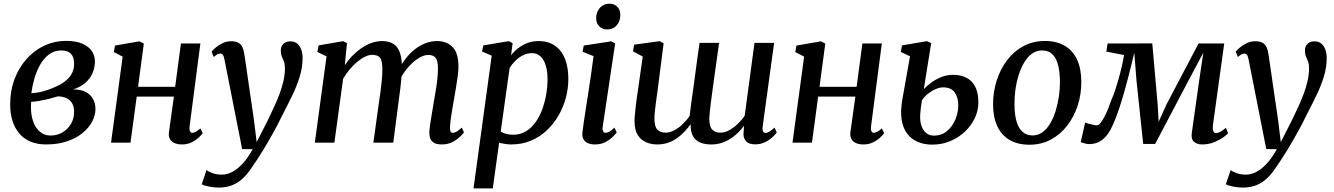

<svg xmlns="http://www.w3.org/2000/svg" viewBox="-20 -792 7408 1066"><path d="M236.5 10Q186.5 10 149 -6Q111.5 -22 86.5 -51.8Q61.5 -81.5 49 -122Q36.5 -162.5 36.5 -212Q36.5 -290 61.5 -354.8Q86.5 -419.5 129.5 -466.8Q172.5 -514 228 -539.5Q283.5 -565 345 -565Q403 -565 438.8 -548.8Q474.5 -532.5 490.8 -506.8Q507 -481 507 -452Q507 -419.5 494.8 -388.8Q482.5 -358 455.8 -333.8Q429 -309.5 386 -295.5Q429 -296 456.2 -281.2Q483.5 -266.5 496.8 -241.8Q510 -217 510 -187Q510 -151 491.2 -116Q472.5 -81 437.2 -52.5Q402 -24 351.2 -7Q300.5 10 236.5 10ZM261 -39.5Q298 -39.5 327.2 -57Q356.5 -74.5 374 -104.2Q391.5 -134 391.5 -171Q391.5 -199 380.8 -218Q370 -237 349.8 -246.8Q329.5 -256.5 301 -257Q293.5 -255 282.5 -251.8Q271.5 -248.5 258.8 -245Q246 -241.5 232 -238.5Q214.5 -235 195 -231.5Q175.5 -228 153 -226.5Q152.5 -218 152.2 -209.8Q152 -201.5 152 -193.5Q152 -151 164.8 -116Q177.5 -81 202 -60.2Q226.5 -39.5 261 -39.5ZM154 -274Q171 -275.5 186 -277.8Q201 -280 215.8 -284Q230.5 -288 247 -293.5Q290.5 -308.5 323 -328Q355.5 -347.5 373.5 -374.8Q391.5 -402 391.5 -438Q391.5 -475.5 373.5 -493.8Q355.5 -512 321 -512Q282 -512 252.5 -490.2Q223 -468.5 203 -433Q183 -397.5 171 -355.8Q159 -314 154 -274Z M1032.5 -90Q1030.5 -71.5 1035 -63Q1039.5 -54.5 1047 -54.5Q1055.5 -54.5 1066 -59.8Q1076.5 -65 1092.5 -79L1105.5 -52.5Q1100.5 -45 1084.8 -29.8Q1069 -14.5 1044.8 -2.2Q1020.5 10 990 10Q966.5 10 949.2 2.5Q932 -5 923.5 -20.2Q915 -35.5 918 -58L945.5 -255.5H739L704.5 0H596.5L661 -477.5L612 -503L618.5 -539L754 -562.5L778.5 -550L746.5 -310H952.5L984.5 -550.5H1092.5Z M1226 -463Q1222.5 -481.5 1216.8 -488Q1211 -494.5 1203 -494.5Q1194.5 -494.5 1186.2 -490Q1178 -485.5 1167 -475.5L1154.5 -505Q1159 -511.5 1174.8 -525.5Q1190.5 -539.5 1213.5 -551.2Q1236.5 -563 1263 -563Q1288 -563 1303 -554.8Q1318 -546.5 1325.5 -531.2Q1333 -516 1336 -495Q1343 -448.5 1349.8 -402Q1356.5 -355.5 1363.2 -308.8Q1370 -262 1377 -215.2Q1384 -168.5 1390.5 -122L1405 -3L1465 -120.5Q1484.5 -161 1502 -198.8Q1519.5 -236.5 1532.8 -272.5Q1546 -308.5 1554 -343.8Q1562 -379 1562 -414Q1562 -436.5 1556.2 -451Q1550.5 -465.5 1544.8 -478.8Q1539 -492 1539 -510.5Q1539 -535 1553.5 -548.8Q1568 -562.5 1592.5 -562.5Q1614.5 -562.5 1629.5 -550.5Q1644.5 -538.5 1652.2 -517.5Q1660 -496.5 1660 -470.5Q1660 -418 1644 -366.2Q1628 -314.5 1604 -264.8Q1580 -215 1556 -169Q1538 -132 1518.8 -95.2Q1499.5 -58.5 1480 -24.5Q1460.5 9.5 1442 39.8Q1423.5 70 1407.2 94.8Q1391 119.5 1378 137.5Q1356 172 1329.5 197.2Q1303 222.5 1269.8 236Q1236.5 249.5 1194 249.5Q1169.5 249.5 1141.2 244Q1113 238.5 1100 231L1126.5 152.5Q1135.5 160 1158.5 168.8Q1181.5 177.5 1212 177.5Q1239.5 177.5 1268.2 163Q1297 148.5 1326.2 117.5Q1355.5 86.5 1383 36H1324.5Z M1906.5 -552.5 1894.5 -430.5Q1912.5 -457.5 1936 -481.8Q1959.5 -506 1986.5 -524.5Q2013.5 -543 2042.5 -553.5Q2071.5 -564 2101.5 -564Q2137.5 -564 2161.8 -549.8Q2186 -535.5 2198.2 -505Q2210.5 -474.5 2211.5 -425Q2211.5 -419 2211.2 -412.2Q2211 -405.5 2210.5 -398.2Q2210 -391 2209 -383.5L2193 -403Q2210.5 -438.5 2233.5 -468Q2256.5 -497.5 2284.2 -519Q2312 -540.5 2343 -552.2Q2374 -564 2407.5 -564Q2459.5 -564 2492.5 -531Q2525.5 -498 2525.5 -421Q2525.5 -401.5 2521.5 -371Q2517.5 -340.5 2512 -307.5Q2506.5 -274.5 2501.5 -246Q2497 -220 2492 -191.2Q2487 -162.5 2483.2 -135Q2479.5 -107.5 2478.5 -86Q2478 -69 2481.8 -61.8Q2485.5 -54.5 2493 -54.5Q2503.5 -54.5 2515 -61Q2526.5 -67.5 2543.5 -83.5L2556 -57.5Q2551 -49.5 2534.5 -33.2Q2518 -17 2492.2 -3.5Q2466.5 10 2433 10Q2406 10 2390.8 1.5Q2375.5 -7 2369.5 -22Q2363.5 -37 2363.5 -56.5Q2364.5 -76 2368.5 -103.8Q2372.5 -131.5 2378 -162.5Q2383.5 -193.5 2388 -222.5Q2392.5 -250 2398.2 -283Q2404 -316 2407.8 -349.2Q2411.5 -382.5 2411.5 -410.5Q2411.5 -455.5 2398.5 -471.2Q2385.5 -487 2358.5 -487Q2338 -487 2315 -475.2Q2292 -463.5 2269 -442.2Q2246 -421 2225.8 -392.5Q2205.5 -364 2191 -331L2211 -396Q2210 -373 2207.5 -346.5Q2205 -320 2201.8 -293.8Q2198.5 -267.5 2195 -244L2163.5 0H2053L2083.5 -220.5Q2088 -249 2092.5 -282.2Q2097 -315.5 2100 -348.8Q2103 -382 2103 -409.5Q2102.5 -456.5 2089.8 -472Q2077 -487.5 2046 -487.5Q2027.5 -487.5 2006 -477Q1984.5 -466.5 1962.5 -448Q1940.5 -429.5 1920.5 -405.5Q1900.5 -381.5 1885 -354.5L1836.5 0H1728L1793 -479L1742 -503.5L1749 -540L1885.5 -563.5Z M2609 254 2710 -483 2656.5 -506 2663.5 -540 2805 -563.5 2826 -552.5 2817.5 -485Q2833 -505.5 2855.8 -523.5Q2878.5 -541.5 2907 -552.8Q2935.5 -564 2969 -564Q3024.5 -564 3061.5 -538Q3098.5 -512 3117 -465Q3135.5 -418 3135.5 -354Q3135.5 -302 3121.8 -249.8Q3108 -197.5 3081 -150.8Q3054 -104 3015.5 -67.8Q2977 -31.5 2927.2 -10.8Q2877.5 10 2818 10Q2802 10 2784.8 7.2Q2767.5 4.5 2751 1L2716 254ZM2760 -62Q2774 -52.5 2791.5 -48.2Q2809 -44 2830 -44Q2868.5 -44 2899.2 -62.5Q2930 -81 2952.8 -112.5Q2975.5 -144 2990.2 -184Q3005 -224 3012.5 -267.5Q3020 -311 3020 -353Q3020 -397 3009.8 -429.5Q2999.5 -462 2980.5 -479.5Q2961.5 -497 2933.5 -497Q2906.5 -497 2882.5 -484.5Q2858.5 -472 2840 -453.2Q2821.5 -434.5 2809.5 -415Z M3284 10Q3260.5 10 3244 2.8Q3227.5 -4.5 3219.5 -18.8Q3211.5 -33 3213.5 -55Q3215.5 -74.5 3220.5 -108.5Q3225.5 -142.5 3232.2 -186.2Q3239 -230 3246.8 -279.5Q3254.5 -329 3261.8 -380.5Q3269 -432 3275.5 -480.5L3214.5 -504.5L3221 -539L3373 -562.5L3395.5 -551.5L3326.5 -90Q3323.5 -72 3328.5 -63.2Q3333.5 -54.5 3342 -54.5Q3352 -54.5 3363.2 -60.8Q3374.5 -67 3391.5 -83.5L3404 -57Q3398.5 -49 3382.8 -33Q3367 -17 3342 -3.5Q3317 10 3284 10ZM3350 -628.5Q3324 -628.5 3306.5 -646.8Q3289 -665 3290 -693Q3290.5 -727 3311.2 -749.2Q3332 -771.5 3364 -771.5Q3391.5 -771.5 3408 -753.8Q3424.5 -736 3424 -709.5Q3424 -674 3404 -651.2Q3384 -628.5 3350 -628.5Z M3631 -289Q3628.5 -271.5 3625.5 -250.8Q3622.5 -230 3620 -209Q3617.5 -188 3615.5 -168.8Q3613.5 -149.5 3613.5 -134.5Q3613.5 -88.5 3629.8 -72Q3646 -55.5 3675.5 -55.5Q3699.5 -55.5 3724.5 -69Q3749.5 -82.5 3771.5 -103.8Q3793.5 -125 3809 -149Q3813 -185.5 3818.5 -225.2Q3824 -265 3829.5 -302.5Q3835.5 -345 3841 -388Q3846.5 -431 3852.5 -472.8Q3858.5 -514.5 3864 -554H3972.5Q3962 -479.5 3953.5 -418.2Q3945 -357 3938.2 -308.8Q3931.5 -260.5 3927.2 -225.2Q3923 -190 3920.5 -167.5Q3918 -145 3918 -134.5Q3918 -88.5 3934.8 -72Q3951.5 -55.5 3980 -55.5Q4004.5 -55.5 4029.2 -69.2Q4054 -83 4076.2 -104.2Q4098.5 -125.5 4114.5 -149L4169 -554H4278L4214.5 -91Q4212 -71.5 4216.5 -62.8Q4221 -54 4230.5 -54Q4240 -54 4251.2 -60.8Q4262.5 -67.5 4280.5 -83.5L4292.5 -57Q4288 -49 4271.8 -33Q4255.5 -17 4230.2 -3.8Q4205 9.5 4173 9.5Q4136 9.5 4120 -10.2Q4104 -30 4109 -63.5L4111 -93Q4096.5 -74 4077.8 -55.5Q4059 -37 4036.2 -22.2Q4013.5 -7.5 3986.8 1.2Q3960 10 3929 10Q3891 10 3865.5 -1.5Q3840 -13 3827.2 -36.8Q3814.5 -60.5 3814.5 -96V-102.5Q3800 -82 3781.2 -62Q3762.5 -42 3739.8 -25.5Q3717 -9 3689.2 0.5Q3661.5 10 3629 10Q3596 10 3567.5 -2Q3539 -14 3521.2 -41.8Q3503.5 -69.5 3503 -117.5Q3503 -134 3505 -157Q3507 -180 3510 -204.8Q3513 -229.5 3516.2 -252.5Q3519.5 -275.5 3522 -292L3548.5 -478L3494.5 -507L3501 -544L3642.5 -563.5L3664.5 -552Z M4816 -90Q4814 -71.5 4818.5 -63Q4823 -54.5 4830.5 -54.5Q4839 -54.5 4849.5 -59.8Q4860 -65 4876 -79L4889 -52.5Q4884 -45 4868.2 -29.8Q4852.5 -14.5 4828.2 -2.2Q4804 10 4773.5 10Q4750 10 4732.8 2.5Q4715.5 -5 4707 -20.2Q4698.5 -35.5 4701.5 -58L4729 -255.5H4522.5L4488 0H4380L4444.5 -477.5L4395.5 -503L4402 -539L4537.5 -562.5L4562 -550L4530 -310H4736L4768 -550.5H4876Z M5155.5 11Q5112 11 5076.5 -3.8Q5041 -18.5 5017.5 -48.8Q4994 -79 4986.2 -126Q4978.5 -173 4989.5 -238L5032.5 -479.5L4981.5 -503.5L4988 -540L5127 -563.5L5150 -552.5L5109 -297Q5122 -311.5 5146.2 -330.2Q5170.5 -349 5202.8 -362.8Q5235 -376.5 5271.5 -376.5Q5313 -376.5 5344.5 -361Q5376 -345.5 5394 -311.5Q5412 -277.5 5412 -222.5Q5412 -178.5 5392.5 -136.8Q5373 -95 5338 -61.8Q5303 -28.5 5256.5 -8.8Q5210 11 5155.5 11ZM5165 -39Q5208 -39 5238.2 -64.5Q5268.5 -90 5284.5 -129.2Q5300.5 -168.5 5300.5 -208Q5300.5 -249.5 5281 -278.2Q5261.5 -307 5216 -307Q5197 -307 5174.2 -297Q5151.5 -287 5131 -270.5Q5110.5 -254 5098.5 -234.5Q5095 -215 5092.8 -195.5Q5090.5 -176 5089 -157Q5087 -117.5 5096.8 -91.2Q5106.5 -65 5124.2 -52Q5142 -39 5165 -39Z M5781.5 -564.5Q5846.5 -564.5 5891.5 -538Q5936.5 -511.5 5960 -461Q5983.5 -410.5 5983.5 -338Q5984 -270 5963.8 -207.2Q5943.5 -144.5 5905.8 -95.2Q5868 -46 5814.8 -17.2Q5761.5 11.5 5695.5 11.5Q5631.5 11.5 5586.2 -14.5Q5541 -40.5 5517.5 -90.5Q5494 -140.5 5493.5 -211.5Q5493.5 -281 5513.5 -344.2Q5533.5 -407.5 5571 -457.2Q5608.5 -507 5662 -535.8Q5715.5 -564.5 5781.5 -564.5ZM5766 -512Q5734 -512 5709.2 -493.8Q5684.5 -475.5 5666.2 -444.8Q5648 -414 5635.8 -375.2Q5623.5 -336.5 5617.8 -295.2Q5612 -254 5612.5 -215.5Q5612.5 -154.5 5624.5 -115.8Q5636.5 -77 5659 -58.5Q5681.5 -40 5713 -40Q5744 -40 5768.5 -58.2Q5793 -76.5 5811.2 -107.2Q5829.5 -138 5841.2 -176.8Q5853 -215.5 5859 -256.5Q5865 -297.5 5865 -336.5Q5864.5 -397 5853.2 -435.8Q5842 -474.5 5820.2 -493.2Q5798.5 -512 5766 -512Z M6654 10Q6626.5 10 6609.2 -4.8Q6592 -19.5 6597 -54.5L6638.5 -348.5L6661 -499.5L6582 -351L6393.5 7H6327L6290 -343.5L6277.5 -499Q6259.5 -422 6242.2 -356.2Q6225 -290.5 6208.8 -236.8Q6192.5 -183 6176.5 -141.2Q6160.5 -99.5 6145 -70.5Q6124.5 -33 6095.5 -12.5Q6066.5 8 6028.5 8Q6020.5 8 6010.2 6Q6000 4 5991.2 1Q5982.5 -2 5980.5 -4L6005 -112Q6008.5 -109.5 6021.5 -105.8Q6034.5 -102 6049 -99Q6063.5 -96 6070 -96Q6079.5 -96 6090 -109Q6100.5 -122 6111.5 -142.8Q6122.5 -163.5 6132.5 -188.5Q6142.5 -213.5 6150.5 -237.5Q6161 -259.5 6171 -289.8Q6181 -320 6190.8 -354.5Q6200.5 -389 6208.2 -423.2Q6216 -457.5 6221 -486.5L6122.5 -505.5L6129.5 -550.5L6377.5 -551L6407.5 -211.5L6413 -116L6456 -211.5L6634.5 -550.5H6777L6714.5 -99Q6713 -88 6713.5 -77.5Q6714 -67 6718.2 -60.2Q6722.5 -53.5 6731.5 -53.5Q6744 -53.5 6758.8 -62.2Q6773.5 -71 6786.5 -82.5L6798.5 -52Q6793 -45 6772.2 -30Q6751.5 -15 6720.8 -2.5Q6690 10 6654 10Z M6912 -463Q6908.5 -481.5 6902.8 -488Q6897 -494.5 6889 -494.5Q6880.5 -494.5 6872.2 -490Q6864 -485.5 6853 -475.5L6840.5 -505Q6845 -511.5 6860.8 -525.5Q6876.5 -539.5 6899.5 -551.2Q6922.5 -563 6949 -563Q6974 -563 6989 -554.8Q7004 -546.5 7011.5 -531.2Q7019 -516 7022 -495Q7029 -448.5 7035.8 -402Q7042.5 -355.5 7049.2 -308.8Q7056 -262 7063 -215.2Q7070 -168.5 7076.5 -122L7091 -3L7151 -120.5Q7170.5 -161 7188 -198.8Q7205.5 -236.5 7218.8 -272.5Q7232 -308.5 7240 -343.8Q7248 -379 7248 -414Q7248 -436.5 7242.2 -451Q7236.5 -465.5 7230.8 -478.8Q7225 -492 7225 -510.5Q7225 -535 7239.5 -548.8Q7254 -562.5 7278.5 -562.5Q7300.5 -562.5 7315.5 -550.5Q7330.5 -538.5 7338.2 -517.5Q7346 -496.5 7346 -470.5Q7346 -418 7330 -366.2Q7314 -314.5 7290 -264.8Q7266 -215 7242 -169Q7224 -132 7204.8 -95.2Q7185.5 -58.5 7166 -24.5Q7146.5 9.5 7128 39.8Q7109.5 70 7093.2 94.8Q7077 119.5 7064 137.5Q7042 172 7015.5 197.2Q6989 222.5 6955.8 236Q6922.5 249.5 6880 249.5Q6855.5 249.5 6827.2 244Q6799 238.5 6786 231L6812.5 152.5Q6821.5 160 6844.5 168.8Q6867.5 177.5 6898 177.5Q6925.5 177.5 6954.2 163Q6983 148.5 7012.2 117.5Q7041.5 86.5 7069 36H7010.5Z"/></svg>

Font: Merriweather 28pt Medium
Style: Italic
Weight: 500
Italic angle: -7.8°
Version: Version 2.101